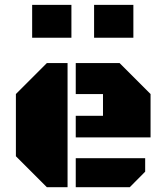

<svg xmlns="http://www.w3.org/2000/svg" viewBox="-20 -782 690 802"><path d="M262.2 0H175.8L46.4 -129.4V-389.2L175.8 -518.6H262.2ZM296.4 -208V-298.3H410.2V-389.2H296.4V-518.6H479.5L608.9 -389.2V-208ZM296.4 0V-121.1H586.4V-64.9L522 0ZM114.3 -761.7H278.3V-624.5H114.3ZM373 -761.7H537.1V-624.5H373Z"/></svg>

Font: Black Ops One
Style: Regular
Weight: 400
Designer: James Grieshaber
Foundry: James Grieshaber
Version: Version 1.002